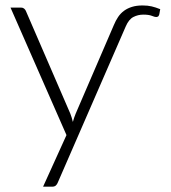

<svg xmlns="http://www.w3.org/2000/svg" viewBox="-20 -526 642 722"><path d="M408 -431.5Q415 -448.5 424.2 -462.2Q433.5 -476 446.5 -485.5Q459.5 -495 476.5 -500.2Q493.5 -505.5 516 -505.5Q535.5 -505.5 550.2 -502Q565 -498.5 582.5 -491.5L579 -472Q577 -465 573.5 -463.5Q570 -462 567 -462Q562 -462 550.8 -466.5Q539.5 -471 519 -471Q499 -471 481.8 -462.2Q464.5 -453.5 453 -427L197.5 160Q195 167 190 171.5Q185 176 176.5 176H142L230 -18L19.5 -497.5H59Q66 -497.5 70.5 -493.8Q75 -490 77 -485.5L244.5 -98.5Q247.5 -91 249.8 -83.2Q252 -75.5 254 -67.5Q258.5 -84 264.5 -98.5Z"/></svg>

Font: Lato 2
Style: Regular
Weight: 300
Designer: Lukasz Dziedzic with Adam Twardoch and Botio Nikoltchev
Foundry: tyPoland Lukasz Dziedzic
Version: Version 2.015; 2015-08-06; http://www.latofonts.com/